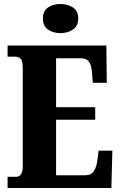

<svg xmlns="http://www.w3.org/2000/svg" viewBox="-20 -942 603 962"><path d="M18 0V-56H60Q94 -56 94 -109V-600Q94 -638 83 -648Q72 -658 58 -658H18V-714H513L515 -527H445L441 -575Q439 -613 426.5 -631.5Q414 -650 385 -650H261V-405H457V-342H261V-64H410Q437 -64 450.5 -85Q464 -106 468 -139L474 -187H543L538 0ZM283 -776Q246 -776 220.5 -794Q195 -812 195 -849Q195 -887 220.5 -904.5Q246 -922 283 -922Q319 -922 345.5 -904.5Q372 -887 372 -849Q372 -812 345.5 -794Q319 -776 283 -776Z"/></svg>

Font: Noto Serif Lao ExtraCondensed Black
Style: Regular
Weight: 900
Width: 2
Designer: Monotype Design Team
Foundry: Monotype Imaging Inc.
Version: Version 2.003; ttfautohint (v1.8.4.7-5d5b)